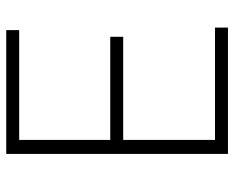

<svg xmlns="http://www.w3.org/2000/svg" viewBox="-89 -679 768 630"><g transform="rotate(-90 295.0 -364.0)"><path d="M105 0V-727.5H511.2V-685.1H150.9V-386.2H489.3V-343.8H150.9V-42.5H519.5V0Z"/></g></svg>

Font: Inter ExtraLight
Style: Regular
Weight: 250
Designer: Rasmus Andersson
Foundry: rsms
Version: Version 4.001;git-66647c0bb